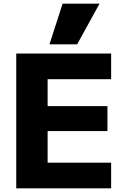

<svg xmlns="http://www.w3.org/2000/svg" viewBox="-20 -1020 678 1040"><path d="M68 0V-730H582V-591H238V-445H562V-310H238V-139H582V0ZM398 -780H248L319 -1000H519Z"/></svg>

Font: M PLUS 1 Thin ExtraBold
Style: Regular
Weight: 800
Version: Version 1.001